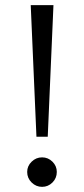

<svg xmlns="http://www.w3.org/2000/svg" viewBox="-20 -726 326 746"><path d="M99.4 -706H187.7L165.5 -194.7H121.6ZM85.6 -57.9Q85.6 -81.1 102.9 -97.8Q120.1 -114.6 143.5 -114.6Q166.9 -114.6 183.8 -97.8Q200.7 -81.1 200.7 -57.9Q200.7 -33.8 183.8 -16.9Q166.9 0 143.5 0Q120.1 0 102.9 -16.9Q85.6 -33.8 85.6 -57.9Z"/></svg>

Font: Lineal Thin
Style: Regular
Weight: 200
Designer: Created by Frank Adebiaye with contributions from Anton Moglia & Ariel Martín Pérez
Created by Frank ADEBIAYE with FontF
Foundry: Velvetyne Type Foundry
Version: Version 2.000;Glyphs 3.2 (3227)